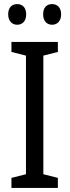

<svg xmlns="http://www.w3.org/2000/svg" viewBox="-20 -919 340 939"><path d="M20 -849C20 -815 40 -798 64 -798C89 -798 108 -815 108 -849C108 -883 89 -899 64 -899C40 -899 20 -884 20 -849ZM191 -849C191 -815 210 -798 235 -798C259 -798 279 -815 279 -849C279 -883 259 -899 235 -899C210 -899 191 -884 191 -849ZM263 0V-49L192 -67V-647L263 -665V-714H36V-665L107 -647V-67L36 -49V0Z"/></svg>

Font: Noto Sans Lao Looped Condensed
Style: Regular
Weight: 400
Width: 3
Designer: Mark Frömberg, Ben Mitchell
Foundry: The Fontpad Ltd
Version: Version 1.002